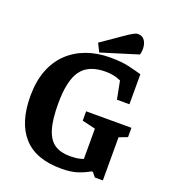

<svg xmlns="http://www.w3.org/2000/svg" viewBox="-154 -954 955 1083"><g transform="rotate(20 324.0 -413.0)"><path d="M338 18Q186 18 111 -65.5Q36 -149 36 -308Q36 -395 61 -461.5Q86 -528 133 -573.5Q180 -619 244.5 -642.5Q309 -666 386 -666Q454 -666 500.5 -655Q547 -644 577 -635V-455H502L481 -563Q462 -572 438.5 -577Q415 -582 389 -582Q287 -582 242.5 -521Q198 -460 198 -322Q198 -223 216 -167Q234 -111 270 -88Q306 -65 361 -65Q378 -65 393 -66.5Q408 -68 420 -71Q432 -74 441 -77V-259L361 -278V-334H633V-278L583 -259V0H535L514 -26H505Q477 -9 437.5 4.5Q398 18 338 18ZM317 -671 292 -721 435 -820Q448 -828 462 -836Q476 -844 487 -844Q512 -844 525 -828Q538 -812 541 -787.5Q544 -763 537 -739Z"/></g></svg>

Font: Faustina Light
Style: Bold
Weight: 700
Version: Version 1.200